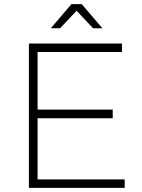

<svg xmlns="http://www.w3.org/2000/svg" viewBox="-20 -910 687 930"><path d="M351 -858 431 -773H476L376 -890H326L226 -773H271ZM162 -41V-337H526V-379H162V-658H571V-699H120V0H584V-41Z"/></svg>

Font: Montserrat arm ExtraLight
Style: Regular
Weight: 275
Designer: Julieta Ulanovsky
Foundry: Julieta Ulanovsky
Version: Version 6.000;PS 006.000;hotconv 1.0.88;makeotf.lib2.5.64775